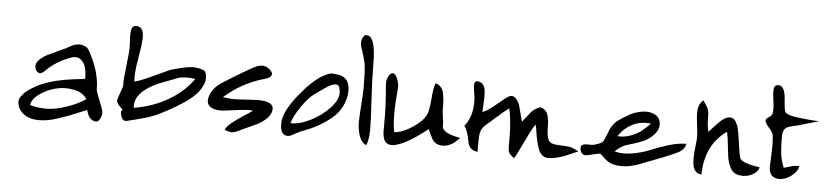

<svg xmlns="http://www.w3.org/2000/svg" viewBox="-39 -831 4231 982"><g transform="rotate(5 2076.5 -339.5)"><path d="M317 -384Q238 -357 183 -300Q165 -283 150.5 -293.5Q136 -304 136 -326Q136 -343 154.5 -359.5Q173 -376 194 -386.5Q215 -397 245 -410.5Q275 -424 285 -429Q309 -443 321.5 -448Q334 -453 349.5 -453.5Q365 -454 382 -446Q394 -441 403 -424Q459 -324 459 -233Q459 -223 478.5 -175.5Q498 -128 498 -115Q498 -100 489.5 -84Q481 -68 469 -68Q454 -69 444 -77.5Q434 -86 429.5 -95.5Q425 -105 419 -123Q405 -118 372 -104Q339 -90 320.5 -83.5Q302 -77 274.5 -67.5Q247 -58 223.5 -54Q200 -50 177 -50Q100 -50 71 -107Q66 -123 65.5 -135.5Q65 -148 74.5 -161.5Q84 -175 94 -184.5Q104 -194 119.5 -204Q135 -214 147.5 -221Q160 -228 174 -233Q244 -265 374 -278Q388 -280 395 -281Q396 -312 389 -338Q382 -364 363 -378.5Q344 -393 317 -384ZM411 -178Q389 -211 342.5 -220.5Q296 -230 250.5 -218.5Q205 -207 168 -181Q131 -155 126 -123Q167 -112 205 -111.5Q243 -111 282.5 -122Q322 -133 353 -146.5Q384 -160 411 -178Z M632 -573Q673 -573 670 -511Q669 -477 656 -404Q643 -331 647 -289Q674 -294 752 -331Q830 -368 837 -368Q844 -370 864 -375Q884 -380 892 -382Q900 -384 916.5 -386.5Q933 -389 944 -388.5Q955 -388 968 -386Q981 -384 994 -378Q1008 -372 1010 -347Q1012 -322 1003 -305Q993 -279 969 -253.5Q945 -228 909 -204.5Q873 -181 850 -168Q827 -155 791 -137Q765 -124 739 -115.5Q713 -107 675.5 -97.5Q638 -88 621 -84Q607 -86 600.5 -97.5Q594 -109 592 -131L600 -139Q598 -143 583 -157Q568 -171 568 -186Q568 -193 581 -227.5Q594 -262 592 -273Q590 -286 599 -362Q608 -438 608 -455Q608 -464 607 -482.5Q606 -501 605.5 -514.5Q605 -528 606.5 -542.5Q608 -557 614 -565Q620 -573 632 -573ZM790 -297Q766 -288 743 -276Q720 -264 698 -246Q676 -228 664 -204Q652 -180 656 -155Q753 -171 831 -216.5Q909 -262 956 -329Q939 -333 923 -333Q899 -333 886.5 -331Q874 -329 867 -326.5Q860 -324 838 -315Q816 -306 790 -297Z M1289 -250Q1333 -250 1352.5 -235Q1372 -220 1358 -186Q1350 -169 1331 -153Q1312 -137 1293.5 -128Q1275 -119 1245.5 -106Q1216 -93 1203 -86Q1182 -75 1166 -74.5Q1150 -74 1129 -84Q1131 -91 1139.5 -101Q1148 -111 1160.5 -121Q1173 -131 1187.5 -141.5Q1202 -152 1216 -161Q1230 -170 1241 -177Q1252 -184 1258 -189Q1264 -194 1263 -194Q1246 -198 1178.5 -189Q1111 -180 1101 -180Q1060 -180 1041.5 -197.5Q1023 -215 1034 -249Q1043 -280 1075 -308Q1078 -312 1138 -349Q1198 -386 1234 -406Q1255 -418 1268.5 -423Q1282 -428 1297 -427Q1312 -426 1326 -415Q1349 -398 1344 -383Q1339 -368 1307 -360Q1196 -329 1105 -249Q1141 -244 1162.5 -244Q1184 -244 1226.5 -247Q1269 -250 1289 -250Z M1414 -141Q1414 -199 1482 -284.5Q1550 -370 1603 -400Q1631 -415 1641 -417.5Q1651 -420 1682 -415Q1744 -407 1742 -332Q1740 -292 1722 -256.5Q1704 -221 1673 -195Q1642 -169 1607.5 -149.5Q1573 -130 1532 -115Q1532 -115 1525.5 -112.5Q1519 -110 1509.5 -105.5Q1500 -101 1489 -95Q1456 -73 1435 -84.5Q1414 -96 1414 -141ZM1698 -329Q1696 -347 1691.5 -355.5Q1687 -364 1674 -364Q1660 -364 1642.5 -354Q1625 -344 1600 -326Q1575 -308 1571 -305Q1542 -286 1507 -235.5Q1472 -185 1461 -147Q1503 -144 1560.5 -172Q1618 -200 1660 -245Q1702 -290 1698 -329Z M1802 -629Q1819 -630 1828 -622.5Q1837 -615 1845 -594Q1857 -560 1857 -486Q1857 -409 1863.5 -302Q1870 -195 1870 -150Q1870 -98 1857 -68Q1830 -80 1819 -116Q1808 -152 1809 -187.5Q1810 -223 1814 -277.5Q1818 -332 1818 -357Q1818 -370 1817.5 -399.5Q1817 -429 1816.5 -437Q1816 -445 1814.5 -464Q1813 -483 1810 -493.5Q1807 -504 1802.5 -520.5Q1798 -537 1791 -557Q1774 -601 1802 -629Z M1994 -147Q2036 -150 2086.5 -183.5Q2137 -217 2152 -249Q2163 -265 2168.5 -332.5Q2174 -400 2184 -415Q2215 -404 2223.5 -373Q2232 -342 2231 -281Q2231 -273 2235 -245.5Q2239 -218 2239 -210Q2237 -194 2244.5 -183.5Q2252 -173 2267 -166Q2282 -159 2295 -155.5Q2308 -152 2326 -148Q2331 -148 2333 -147Q2318 -132 2308 -123.5Q2298 -115 2281 -107.5Q2264 -100 2246 -100Q2205 -100 2188 -136Q2179 -153 2168 -178Q2048 -83 1987 -80Q1974 -80 1964.5 -85Q1955 -90 1950 -98Q1945 -106 1942 -120Q1939 -134 1939 -146Q1939 -158 1939 -176Q1941 -266 1930 -388Q1929 -407 1937.5 -426Q1946 -445 1960 -447Q1973 -448 1984 -421Q1995 -394 1993 -374Q1978 -216 1994 -147Z M2387 -360Q2387 -363 2383 -388Q2379 -413 2379 -418Q2379 -419 2379.5 -422Q2380 -425 2380 -426Q2380 -427 2380.5 -430Q2381 -433 2381 -433.5Q2381 -434 2382 -436Q2383 -438 2383.5 -439Q2384 -440 2385 -441Q2386 -442 2387.5 -442.5Q2389 -443 2391 -443Q2393 -443 2395 -443Q2409 -443 2418 -435.5Q2427 -428 2431.5 -417Q2436 -406 2437 -388.5Q2438 -371 2437.5 -356.5Q2437 -342 2435.5 -321.5Q2434 -301 2434 -289Q2457 -297 2487.5 -322Q2518 -347 2542 -366.5Q2566 -386 2578 -384Q2592 -383 2603.5 -367Q2615 -351 2619.5 -334.5Q2624 -318 2630.5 -292Q2637 -266 2640 -257Q2645 -264 2659.5 -282.5Q2674 -301 2681 -309.5Q2688 -318 2701.5 -327Q2715 -336 2728 -339Q2755 -332 2764.5 -308.5Q2774 -285 2774 -242Q2774 -194 2784.5 -175Q2795 -156 2830 -155Q2889 -153 2904 -148Q2918 -144 2940 -131Q2935 -129 2908 -117Q2881 -105 2867.5 -100Q2854 -95 2831.5 -89.5Q2809 -84 2790.5 -84Q2772 -84 2758.5 -95Q2745 -106 2738 -126.5Q2731 -147 2726.5 -166Q2722 -185 2718 -211Q2714 -237 2711 -249Q2697 -233 2661.5 -157.5Q2626 -82 2616 -68Q2596 -82 2590 -92Q2584 -102 2584 -125Q2584 -177 2583.5 -199Q2583 -221 2579.5 -256.5Q2576 -292 2569 -320Q2540 -298 2504 -265.5Q2468 -233 2450 -218Q2440 -209 2434 -193.5Q2428 -178 2427.5 -160.5Q2427 -143 2427 -122.5Q2427 -102 2427 -84Q2383 -89 2376 -132Q2365 -192 2348 -210Q2395 -268 2387 -360Z M3343 -302Q3343 -274 3316.5 -247.5Q3290 -221 3259 -210Q3242 -203 3217.5 -195.5Q3193 -188 3180.5 -184Q3168 -180 3152.5 -170Q3137 -160 3125 -147Q3168 -136 3219.5 -145.5Q3271 -155 3308 -171Q3345 -187 3395.5 -202.5Q3446 -218 3488 -218Q3482 -191 3458 -176Q3447 -169 3414 -155Q3381 -141 3325 -119.5Q3269 -98 3266 -97Q3235 -84 3203 -78.5Q3171 -73 3139 -77.5Q3107 -82 3086 -100Q3082 -102 3070 -115Q3058 -128 3050 -129Q3043 -129 3017.5 -122.5Q2992 -116 2981 -115Q2966 -114 2958 -125Q2950 -136 2950 -150Q2950 -162 2959 -166.5Q2968 -171 2979.5 -170.5Q2991 -170 3005.5 -170.5Q3020 -171 3029 -176Q3054 -183 3061 -191.5Q3068 -200 3081 -234Q3086 -249 3091.5 -260.5Q3097 -272 3105.5 -282Q3114 -292 3118 -297Q3122 -302 3136 -311Q3150 -320 3154.5 -323Q3159 -326 3179 -338Q3212 -357 3249.5 -362.5Q3287 -368 3315 -353Q3343 -338 3343 -302ZM3299 -305Q3244 -312 3201 -289Q3158 -266 3133 -226Q3169 -224 3201 -236Q3233 -248 3252 -263Q3271 -278 3299 -305Z M3586 -376Q3586 -369 3586.5 -356.5Q3587 -344 3587 -338.5Q3587 -333 3588 -323.5Q3589 -314 3590.5 -306Q3592 -298 3594 -289Q3596 -290 3621 -318Q3646 -346 3664 -359Q3682 -372 3698 -372Q3709 -372 3716.5 -366.5Q3724 -361 3727 -356Q3730 -351 3737 -336Q3744 -322 3753.5 -253.5Q3763 -185 3768 -172Q3772 -145 3871 -131Q3866 -107 3838 -92Q3810 -77 3777 -80.5Q3744 -84 3729 -107Q3711 -135 3706 -174Q3694 -286 3689 -297Q3580 -221 3578 -68Q3557 -70 3545.5 -84Q3534 -98 3532 -120.5Q3530 -143 3531 -164.5Q3532 -186 3535.5 -214.5Q3539 -243 3539 -257Q3539 -280 3532.5 -328Q3526 -376 3530 -402.5Q3534 -429 3555 -447Q3559 -441 3566.5 -429.5Q3574 -418 3577 -413Q3580 -408 3583 -398Q3586 -388 3586 -376Z M3923 -139Q3923 -153 3925 -190.5Q3927 -228 3926.5 -257Q3926 -286 3923 -303Q3920 -316 3899 -339.5Q3878 -363 3881 -376Q3883 -383 3898.5 -392.5Q3914 -402 3914 -415Q3918 -435 3910.5 -485.5Q3903 -536 3912 -549Q3917 -558 3931 -558Q3962 -558 3968 -495Q3972 -431 3978 -424Q3984 -416 3998 -411Q4012 -406 4035 -403Q4058 -400 4073.5 -398Q4089 -396 4118 -394Q4147 -392 4153 -392Q4058 -364 4042 -360Q3998 -351 3989 -344Q3971 -331 3971 -297Q3971 -242 3975.5 -207.5Q3980 -173 3994 -139Q4008 -143 4020 -146.5Q4032 -150 4036.5 -151.5Q4041 -153 4049.5 -154Q4058 -155 4073 -155Q4069 -127 4038 -103.5Q4007 -80 3975 -80Q3923 -82 3923 -139Z"/></g></svg>

Font: Long Cang
Style: Regular
Weight: 400
Designer: ZhongQi
Foundry: ZhongQi
Version: Version 2.001